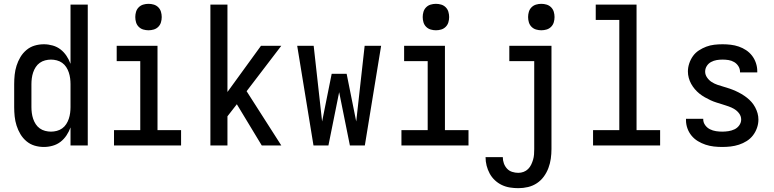

<svg xmlns="http://www.w3.org/2000/svg" viewBox="-20 -759 4040 1002"><path d="M209 8Q184 8 160.5 1Q137 -6 118 -22Q99 -38 86.5 -59Q74 -80 66.5 -103.5Q59 -127 56.5 -151.5Q54 -176 54 -200V-320Q54 -344 56.5 -368.5Q59 -393 66.5 -416.5Q74 -440 86.5 -461Q99 -482 118 -498Q137 -514 160.5 -521Q184 -528 209 -528Q232 -528 255 -521.5Q278 -515 296 -501Q314 -487 327 -467.5Q340 -448 348 -426V-735H438V0H348V-94Q340 -72 327 -52.5Q314 -33 296 -19Q278 -5 255 1.5Q232 8 209 8ZM246 -72Q261 -72 276.5 -76Q292 -80 304.5 -89Q317 -98 325.5 -111Q334 -124 339 -139Q344 -154 346 -169.5Q348 -185 348 -200V-320Q348 -335 346 -350.5Q344 -366 339 -381Q334 -396 325.5 -409Q317 -422 304.5 -431Q292 -440 276.5 -444Q261 -448 246 -448Q231 -448 215.5 -444Q200 -440 187.5 -431Q175 -422 166.5 -409Q158 -396 153 -381Q148 -366 146 -350.5Q144 -335 144 -320V-200Q144 -185 146 -169.5Q148 -154 153 -139Q158 -124 166.5 -111Q175 -98 187.5 -89Q200 -80 215.5 -76Q231 -72 246 -72Z M575 0V-80H712V-440H589V-520H802V-80H925V0ZM755 -601Q741 -601 727.5 -605Q714 -609 704 -619Q694 -629 690 -642.5Q686 -656 686 -670Q686 -684 690 -697.5Q694 -711 704 -721Q714 -731 727.5 -735Q741 -739 755 -739Q769 -739 782.5 -735Q796 -731 806 -721Q816 -711 820 -697.5Q824 -684 824 -670Q824 -656 820 -642.5Q816 -629 806 -619Q796 -609 782.5 -605Q769 -601 755 -601Z M1346 0 1216 -215 1167 -152V0H1078V-735H1167V-279L1342 -520H1448L1267 -283L1448 0Z M1884 0H1806L1750 -278L1694 0H1616L1531 -520H1617L1661 -125L1711 -374H1789L1839 -125L1883 -520H1969Z M2075 0V-80H2212V-440H2089V-520H2302V-80H2425V0ZM2255 -601Q2241 -601 2227.5 -605Q2214 -609 2204 -619Q2194 -629 2190 -642.5Q2186 -656 2186 -670Q2186 -684 2190 -697.5Q2194 -711 2204 -721Q2214 -731 2227.5 -735Q2241 -739 2255 -739Q2269 -739 2282.5 -735Q2296 -731 2306 -721Q2316 -711 2320 -697.5Q2324 -684 2324 -670Q2324 -656 2320 -642.5Q2316 -629 2306 -619Q2296 -609 2282.5 -605Q2269 -601 2255 -601Z M2685 223Q2663 223 2641 219.5Q2619 216 2599 206.5Q2579 197 2562.5 181.5Q2546 166 2535.5 146.5Q2525 127 2519.5 105.5Q2514 84 2514 61H2604Q2604 78 2609.5 93.5Q2615 109 2626 121Q2637 133 2653 138Q2669 143 2685 143Q2699 143 2712.5 138Q2726 133 2736 123Q2746 113 2752 100.5Q2758 88 2762 74.5Q2766 61 2767 47Q2768 33 2768 19V-440H2638V-520H2858V19Q2858 44 2854.5 69Q2851 94 2842 118Q2833 142 2818 162.5Q2803 183 2782 197Q2761 211 2736 217Q2711 223 2685 223ZM2805 -601Q2791 -601 2777.5 -605Q2764 -609 2754 -619Q2744 -629 2740 -642.5Q2736 -656 2736 -670Q2736 -684 2740 -697.5Q2744 -711 2754 -721Q2764 -731 2777.5 -735Q2791 -739 2805 -739Q2819 -739 2832.5 -735Q2846 -731 2856 -721Q2866 -711 2870 -697.5Q2874 -684 2874 -670Q2874 -656 2870 -642.5Q2866 -629 2856 -619Q2846 -609 2832.5 -605Q2819 -601 2805 -601Z M3075 0V-80H3212V-655H3089V-735H3302V-80H3425V0Z M3749 8Q3727 8 3705 5.5Q3683 3 3662 -4Q3641 -11 3622 -22.5Q3603 -34 3589 -51Q3575 -68 3567.5 -89Q3560 -110 3560 -132V-139H3650V-136Q3650 -120 3660 -106Q3670 -92 3685 -84.5Q3700 -77 3716.5 -74.5Q3733 -72 3749 -72Q3765 -72 3781.5 -74.5Q3798 -77 3813 -84Q3828 -91 3838 -105Q3848 -119 3848 -135Q3848 -152 3838 -166Q3828 -180 3813.5 -189Q3799 -198 3783 -203.5Q3767 -209 3751 -214Q3735 -219 3719 -224Q3703 -229 3688 -236Q3673 -243 3658 -251.5Q3643 -260 3630 -270.5Q3617 -281 3606 -294Q3595 -307 3587 -321.5Q3579 -336 3574.5 -352.5Q3570 -369 3570 -386Q3570 -407 3577 -428Q3584 -449 3596.5 -466.5Q3609 -484 3627.5 -496Q3646 -508 3666 -515.5Q3686 -523 3707.5 -525.5Q3729 -528 3751 -528Q3772 -528 3793.5 -525.5Q3815 -523 3835.5 -516Q3856 -509 3874 -497Q3892 -485 3905 -468Q3918 -451 3925 -430Q3932 -409 3932 -388V-381H3842V-384Q3842 -400 3833.5 -413.5Q3825 -427 3811.5 -435Q3798 -443 3782.5 -445.5Q3767 -448 3751 -448Q3735 -448 3720 -445.5Q3705 -443 3691 -435.5Q3677 -428 3668.5 -414.5Q3660 -401 3660 -385Q3660 -369 3670 -354.5Q3680 -340 3694 -331Q3708 -322 3724 -316.5Q3740 -311 3756 -306.5Q3772 -302 3788 -296.5Q3804 -291 3819.5 -284Q3835 -277 3849.5 -268.5Q3864 -260 3877.5 -249.5Q3891 -239 3902 -226.5Q3913 -214 3921 -199Q3929 -184 3933.5 -168Q3938 -152 3938 -135Q3938 -113 3930.5 -91.5Q3923 -70 3909.5 -52.5Q3896 -35 3877 -23Q3858 -11 3836.5 -4Q3815 3 3793 5.5Q3771 8 3749 8Z"/></svg>

Font: Iosevka Custom Medium
Style: Regular
Weight: 500
Monospace: yes
Designer: Belleve Invis
Foundry: Belleve Invis
Version: Version 32.5.0; ttfautohint (v1.8.4)